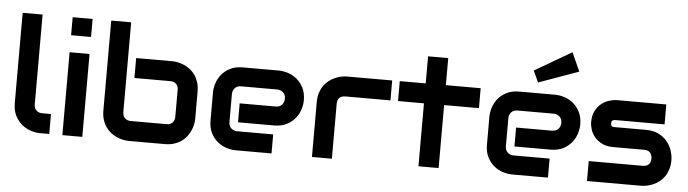

<svg xmlns="http://www.w3.org/2000/svg" viewBox="-49 -1012 4364 1218"><g transform="rotate(5 2133.5 -403.0)"><path d="M291.5 0H234.9Q207.5 0 176.5 -9.3Q145.5 -18.6 118.7 -39.8Q91.8 -61 74.2 -95Q56.6 -128.9 56.6 -178.2V-751H183.6V-178.2Q183.6 -154.8 198.2 -140.9Q212.9 -127 234.9 -127H291.5Z M502 -636.2H375V-751H502ZM502 0H375V-527.8H502Z M1205.6 -178.2Q1205.6 -160.2 1201.4 -140.1Q1197.3 -120.1 1188.5 -100.3Q1179.7 -80.6 1165.8 -62.5Q1151.9 -44.4 1132.1 -30.5Q1112.3 -16.6 1086.4 -8.3Q1060.5 0 1027.8 0H798.8Q780.8 0 760.7 -4.2Q740.7 -8.3 720.9 -17.1Q701.2 -25.9 683.1 -39.8Q665 -53.7 651.1 -73.5Q637.2 -93.3 628.9 -119.4Q620.6 -145.5 620.6 -178.2V-751H747.6V-178.2Q747.6 -154.8 762.2 -140.9Q776.9 -127 798.8 -127H1027.8Q1051.8 -127 1065.2 -141.1Q1078.6 -155.3 1078.6 -178.2V-350.1Q1078.6 -374 1064.5 -387.5Q1050.3 -400.9 1027.8 -400.9H798.8V-527.8H1027.8Q1045.9 -527.8 1065.9 -523.7Q1085.9 -519.5 1105.7 -510.7Q1125.5 -502 1143.6 -488Q1161.6 -474.1 1175.3 -454.3Q1189 -434.6 1197.3 -408.7Q1205.6 -382.8 1205.6 -350.1Z M1881.8 -353Q1881.8 -326.7 1872.6 -296.1Q1863.3 -265.6 1842.5 -239.5Q1821.8 -213.4 1788.3 -195.8Q1754.9 -178.2 1707 -178.2H1478V-298.8H1707Q1732.9 -298.8 1747.1 -314.7Q1761.2 -330.6 1761.2 -354Q1761.2 -378.9 1745.4 -393.1Q1729.5 -407.2 1707 -407.2H1478Q1452.1 -407.2 1438 -391.4Q1423.8 -375.5 1423.8 -352.1V-174.8Q1423.8 -149.4 1439.7 -135.3Q1455.6 -121.1 1479 -121.1H1707V0H1478Q1451.7 0 1421.1 -9.3Q1390.6 -18.6 1364.5 -39.3Q1338.4 -60.1 1320.8 -93.5Q1303.2 -127 1303.2 -174.8V-353Q1303.2 -379.4 1312.5 -409.9Q1321.8 -440.4 1342.5 -466.6Q1363.3 -492.7 1396.7 -510.3Q1430.2 -527.8 1478 -527.8H1707Q1733.4 -527.8 1763.9 -518.6Q1794.4 -509.3 1820.6 -488.5Q1846.7 -467.8 1864.3 -434.3Q1881.8 -400.9 1881.8 -353Z M2429.2 -400.9H2143.6Q2117.7 -400.9 2104.5 -387.9Q2091.3 -375 2091.3 -350.1V0H1964.4V-350.1Q1964.4 -382.8 1972.7 -408.7Q1981 -434.6 1994.9 -454.3Q2008.8 -474.1 2026.9 -488Q2044.9 -502 2064.7 -510.7Q2084.5 -519.5 2104.7 -523.7Q2125 -527.8 2142.6 -527.8H2429.2Z M2992.7 -400.9H2771V0H2642.6V-400.9H2477.5V-527.8H2642.6V-700.2H2771V-527.8H2992.7Z M3642.1 -353Q3642.1 -326.7 3632.8 -296.1Q3623.5 -265.6 3602.8 -239.5Q3582 -213.4 3548.6 -195.8Q3515.1 -178.2 3467.3 -178.2H3238.3V-298.8H3467.3Q3493.2 -298.8 3507.3 -314.7Q3521.5 -330.6 3521.5 -354Q3521.5 -378.9 3505.6 -393.1Q3489.7 -407.2 3467.3 -407.2H3238.3Q3212.4 -407.2 3198.2 -391.4Q3184.1 -375.5 3184.1 -352.1V-174.8Q3184.1 -149.4 3200 -135.3Q3215.8 -121.1 3239.3 -121.1H3467.3V0H3238.3Q3211.9 0 3181.4 -9.3Q3150.9 -18.6 3124.8 -39.3Q3098.6 -60.1 3081.1 -93.5Q3063.5 -127 3063.5 -174.8V-353Q3063.5 -379.4 3072.8 -409.9Q3082 -440.4 3102.8 -466.6Q3123.5 -492.7 3157 -510.3Q3190.4 -527.8 3238.3 -527.8H3467.3Q3493.7 -527.8 3524.2 -518.6Q3554.7 -509.3 3580.8 -488.5Q3606.9 -467.8 3624.5 -434.3Q3642.1 -400.9 3642.1 -353ZM3606.9 -687 3352.1 -595.7 3318.4 -668.9 3553.2 -805.7Z M4237.8 -178.2Q4237.8 -145.5 4229.5 -119.4Q4221.2 -93.3 4207.5 -73.5Q4193.8 -53.7 4175.8 -39.8Q4157.7 -25.9 4137.9 -17.1Q4118.2 -8.3 4097.9 -4.2Q4077.6 0 4059.6 0H3715.8V-127H4058.6Q4084.5 -127 4097.7 -140.1Q4110.8 -153.3 4110.8 -178.2Q4108.4 -229 4059.6 -229H3862.8Q3820.8 -229 3791.5 -243.7Q3762.2 -258.3 3743.9 -280.3Q3725.6 -302.2 3717.5 -327.6Q3709.5 -353 3709.5 -375Q3709.5 -417.5 3724.6 -446.5Q3739.7 -475.6 3762.7 -493.7Q3785.6 -511.7 3812.5 -519.8Q3839.4 -527.8 3862.8 -527.8H4174.8V-400.9H3863.8Q3854 -400.9 3848.4 -398.7Q3842.8 -396.5 3840.1 -392.8Q3837.4 -389.2 3836.9 -385Q3836.4 -380.9 3836.4 -377Q3836.9 -369.1 3839.4 -364.7Q3841.8 -360.4 3845.5 -358.4Q3849.1 -356.4 3853.8 -356.2Q3858.4 -356 3862.8 -356H4059.6Q4108.4 -356 4142.6 -338.4Q4176.8 -320.8 4197.8 -294.2Q4218.8 -267.6 4228.3 -236.3Q4237.8 -205.1 4237.8 -178.2Z"/></g></svg>

Font: Audiowide
Style: Regular
Weight: 400
Version: Version 1.003